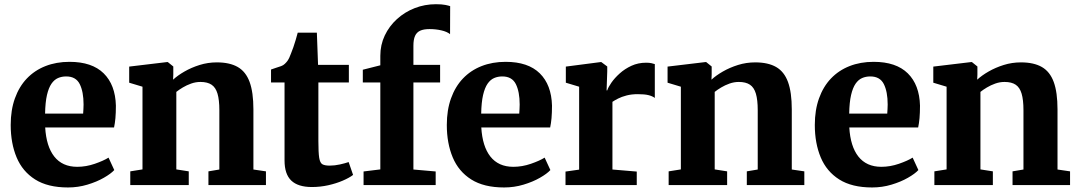

<svg xmlns="http://www.w3.org/2000/svg" viewBox="-20 -856 4984 888"><path d="M294.5 11Q201 11 142.5 -26Q84 -63 56.8 -128.2Q29.5 -193.5 29.5 -278Q29.5 -347 49 -401.2Q68.5 -455.5 104.2 -493Q140 -530.5 190 -550.2Q240 -570 301.5 -570Q405.5 -570 459.5 -516.8Q513.5 -463.5 516 -367.5Q516 -334 513.8 -309.5Q511.5 -285 507.5 -266.5H189Q191.5 -223 202 -189.2Q212.5 -155.5 231 -132Q249.5 -108.5 276 -96.5Q302.5 -84.5 337.5 -84.5Q378 -84.5 418.5 -98.5Q459 -112.5 482 -127L508.5 -69.5Q493 -52.5 460.2 -33.8Q427.5 -15 384.2 -2Q341 11 294.5 11ZM188.5 -330.5H364.5Q365 -341 365.8 -351.5Q366.5 -362 366.5 -372.5Q366.5 -431.5 348.8 -467Q331 -502.5 286 -502.5Q265.5 -502.5 248.2 -495Q231 -487.5 218 -468.8Q205 -450 197.2 -416.5Q189.5 -383 188.5 -330.5Z M639 -72.5V-455L577.5 -473.5V-548L753 -569H756L781.5 -548.5V-511L780.5 -487.5Q801.5 -507 833.2 -525.2Q865 -543.5 903.2 -555.5Q941.5 -567.5 983 -567.5Q1042.5 -567.5 1079.8 -546Q1117 -524.5 1134.5 -476.8Q1152 -429 1152 -350V-72L1210 -63.5V0H944V-63.5L994.5 -72V-346.5Q994.5 -394 986 -422.8Q977.5 -451.5 958.5 -464.2Q939.5 -477 907 -477Q885 -477 864 -469.5Q843 -462 825.5 -451.5Q808 -441 795.5 -431V-72.5L853 -63.5V0H582.5V-63.5Z M1422.5 9Q1358.5 9 1327.2 -20.8Q1296 -50.5 1296 -114V-474.5H1233.5V-534.5Q1245.5 -539 1257.8 -542.8Q1270 -546.5 1280.2 -550.2Q1290.5 -554 1297 -560.5Q1304 -567 1308.8 -573.5Q1313.5 -580 1317.8 -588.8Q1322 -597.5 1326 -609Q1331.5 -622 1337 -638.2Q1342.5 -654.5 1347.8 -672Q1353 -689.5 1357 -705H1445.5L1451 -556H1593.5V-474.5H1452.5V-203.5Q1452.5 -151 1456.2 -126.8Q1460 -102.5 1471.2 -96.2Q1482.5 -90 1504.5 -90Q1528 -90 1552.5 -95.5Q1577 -101 1592.5 -106.5L1613 -47Q1595.5 -33.5 1565.2 -20.5Q1535 -7.5 1498 0.8Q1461 9 1422.5 9Z M1661.5 0V-63L1739 -72.5V-474.5H1658V-533.5L1739 -554V-598Q1739 -648.5 1759.5 -691.8Q1780 -735 1816 -767.8Q1852 -800.5 1898.2 -818.5Q1944.5 -836.5 1996 -836.5Q2024 -836.5 2039.8 -833.2Q2055.5 -830 2062 -827.5L2061.5 -698Q2047.5 -709.5 2021.5 -715.5Q1995.5 -721.5 1966.5 -721.5Q1939.5 -721.5 1923.2 -714Q1907 -706.5 1899.5 -689.8Q1892 -673 1892 -644.5V-556H2015.5V-474.5H1892V-72L1995 -63V0Z M2311.5 11Q2218 11 2159.5 -26Q2101 -63 2073.8 -128.2Q2046.5 -193.5 2046.5 -278Q2046.5 -347 2066 -401.2Q2085.5 -455.5 2121.2 -493Q2157 -530.5 2207 -550.2Q2257 -570 2318.5 -570Q2422.5 -570 2476.5 -516.8Q2530.5 -463.5 2533 -367.5Q2533 -334 2530.8 -309.5Q2528.5 -285 2524.5 -266.5H2206Q2208.5 -223 2219 -189.2Q2229.5 -155.5 2248 -132Q2266.5 -108.5 2293 -96.5Q2319.5 -84.5 2354.5 -84.5Q2395 -84.5 2435.5 -98.5Q2476 -112.5 2499 -127L2525.5 -69.5Q2510 -52.5 2477.2 -33.8Q2444.5 -15 2401.2 -2Q2358 11 2311.5 11ZM2205.5 -330.5H2381.5Q2382 -341 2382.8 -351.5Q2383.5 -362 2383.5 -372.5Q2383.5 -431.5 2365.8 -467Q2348 -502.5 2303 -502.5Q2282.5 -502.5 2265.2 -495Q2248 -487.5 2235 -468.8Q2222 -450 2214.2 -416.5Q2206.5 -383 2205.5 -330.5Z M2595.5 0V-62.5L2658.5 -71.5V-455L2597 -473.5V-548L2758.5 -569H2761L2788.5 -548.5V-525.5L2785.5 -438H2788.5Q2793 -452.5 2807.8 -473.8Q2822.5 -495 2846 -516.2Q2869.5 -537.5 2900.5 -551.8Q2931.5 -566 2968.5 -566Q2983 -566 2992.8 -563.8Q3002.5 -561.5 3008.5 -559.5V-403Q2997.5 -411.5 2979.2 -416Q2961 -420.5 2930 -420.5Q2901 -420.5 2878 -414.5Q2855 -408.5 2838.8 -400.2Q2822.5 -392 2812.5 -385V-72L2925 -62.5V0Z M3129 -72.5V-455L3067.5 -473.5V-548L3243 -569H3246L3271.5 -548.5V-511L3270.5 -487.5Q3291.5 -507 3323.2 -525.2Q3355 -543.5 3393.2 -555.5Q3431.5 -567.5 3473 -567.5Q3532.5 -567.5 3569.8 -546Q3607 -524.5 3624.5 -476.8Q3642 -429 3642 -350V-72L3700 -63.5V0H3434V-63.5L3484.5 -72V-346.5Q3484.5 -394 3476 -422.8Q3467.5 -451.5 3448.5 -464.2Q3429.5 -477 3397 -477Q3375 -477 3354 -469.5Q3333 -462 3315.5 -451.5Q3298 -441 3285.5 -431V-72.5L3343 -63.5V0H3072.5V-63.5Z M4013.5 11Q3920 11 3861.5 -26Q3803 -63 3775.8 -128.2Q3748.5 -193.5 3748.5 -278Q3748.5 -347 3768 -401.2Q3787.5 -455.5 3823.2 -493Q3859 -530.5 3909 -550.2Q3959 -570 4020.5 -570Q4124.5 -570 4178.5 -516.8Q4232.5 -463.5 4235 -367.5Q4235 -334 4232.8 -309.5Q4230.5 -285 4226.5 -266.5H3908Q3910.5 -223 3921 -189.2Q3931.5 -155.5 3950 -132Q3968.5 -108.5 3995 -96.5Q4021.5 -84.5 4056.5 -84.5Q4097 -84.5 4137.5 -98.5Q4178 -112.5 4201 -127L4227.5 -69.5Q4212 -52.5 4179.2 -33.8Q4146.5 -15 4103.2 -2Q4060 11 4013.5 11ZM3907.5 -330.5H4083.5Q4084 -341 4084.8 -351.5Q4085.5 -362 4085.5 -372.5Q4085.5 -431.5 4067.8 -467Q4050 -502.5 4005 -502.5Q3984.5 -502.5 3967.2 -495Q3950 -487.5 3937 -468.8Q3924 -450 3916.2 -416.5Q3908.5 -383 3907.5 -330.5Z M4358 -72.5V-455L4296.5 -473.5V-548L4472 -569H4475L4500.5 -548.5V-511L4499.5 -487.5Q4520.5 -507 4552.2 -525.2Q4584 -543.5 4622.2 -555.5Q4660.5 -567.5 4702 -567.5Q4761.5 -567.5 4798.8 -546Q4836 -524.5 4853.5 -476.8Q4871 -429 4871 -350V-72L4929 -63.5V0H4663V-63.5L4713.5 -72V-346.5Q4713.5 -394 4705 -422.8Q4696.5 -451.5 4677.5 -464.2Q4658.5 -477 4626 -477Q4604 -477 4583 -469.5Q4562 -462 4544.5 -451.5Q4527 -441 4514.5 -431V-72.5L4572 -63.5V0H4301.5V-63.5Z"/></svg>

Font: Merriweather ExtraBold
Style: Regular
Weight: 800
Version: Version 2.100